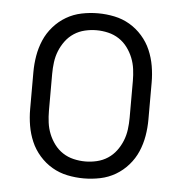

<svg xmlns="http://www.w3.org/2000/svg" viewBox="-44 -570 588 621"><g transform="rotate(5 250.0 -260.0)"><path d="M250 8Q223 8 196.5 2.5Q170 -3 147 -16.5Q124 -30 106 -50.5Q88 -71 77.5 -95.5Q67 -120 62.5 -146.5Q58 -173 58 -200V-320Q58 -347 62.5 -373.5Q67 -400 77.5 -424.5Q88 -449 106 -469.5Q124 -490 147 -503.5Q170 -517 196.5 -522.5Q223 -528 250 -528Q277 -528 303.5 -522.5Q330 -517 353 -503.5Q376 -490 394 -469.5Q412 -449 422.5 -424.5Q433 -400 437.5 -373.5Q442 -347 442 -320V-200Q442 -173 437.5 -146.5Q433 -120 422.5 -95.5Q412 -71 394 -50.5Q376 -30 353 -16.5Q330 -3 303.5 2.5Q277 8 250 8ZM250 -47Q269 -47 288 -51.5Q307 -56 323 -66.5Q339 -77 350.5 -92.5Q362 -108 369 -125.5Q376 -143 378.5 -162Q381 -181 381 -200V-320Q381 -339 378.5 -358Q376 -377 369 -394.5Q362 -412 350.5 -427.5Q339 -443 323 -453.5Q307 -464 288 -468.5Q269 -473 250 -473Q231 -473 212 -468.5Q193 -464 177 -453.5Q161 -443 149.5 -427.5Q138 -412 131 -394.5Q124 -377 121.5 -358Q119 -339 119 -320V-200Q119 -181 121.5 -162Q124 -143 131 -125.5Q138 -108 149.5 -92.5Q161 -77 177 -66.5Q193 -56 212 -51.5Q231 -47 250 -47Z"/></g></svg>

Font: Iosevka SS04 Light
Style: Regular
Weight: 300
Monospace: yes
Designer: Belleve Invis
Foundry: Belleve Invis
Version: Version 19.0.0; ttfautohint (v1.8.4)